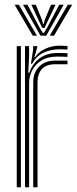

<svg xmlns="http://www.w3.org/2000/svg" viewBox="-20 -796 327 816"><path d="M111.5 -525 120.8 -585.5V-600H138.5V-595.8L126.5 -553.8H129.8Q145.2 -576.8 173.9 -589.4Q202.5 -602 233 -602Q246.2 -602 266.8 -600.5V-585.2Q251 -586.5 234.2 -586.5Q194.8 -586.5 164.8 -572.1Q134.8 -557.8 116.2 -525ZM86.2 0V-600H103.5L103.8 -558L100 -486.8H104.2Q136 -570.8 225.8 -570.8Q236.8 -570.8 248.5 -570.5Q260.2 -570.2 266.8 -569.8V-554.2Q259.5 -554.8 247 -555.1Q234.5 -555.5 222.8 -555.5Q182.5 -555.5 156.1 -539Q129.8 -522.5 116.8 -497.1Q103.8 -471.8 103.8 -445V0ZM51.2 0V-600H68.8V0ZM121.2 0V-446.5Q121.2 -486.8 146 -512.6Q170.8 -538.5 215.5 -538.5H266.8V-523Q255 -523 241.4 -523Q227.8 -523 215.5 -523Q176 -523 157.8 -502.2Q139.5 -481.5 139.5 -447.8V0ZM42 -776H60.2L137 -644.5H119.2ZM77.8 -776H96.8L146.8 -681.2L161.8 -656.2H166.8L181.8 -681.2L231.8 -776H250.8L176.5 -644.5H152ZM113.2 -776H132L158.8 -710.5L162.8 -694.5H165.8L169.8 -710.5L197 -776H216L179.8 -699.8L169.5 -677.5H159.2L148.8 -699.8ZM268.2 -776H286.8L209.5 -644.5H191.5Z"/></svg>

Font: Big Shoulders Inline Display SemiBold
Style: Regular
Weight: 600
Designer: Patric King
Foundry: XO Type Co
Version: Version 1.000